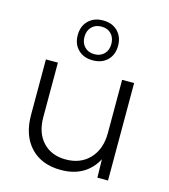

<svg xmlns="http://www.w3.org/2000/svg" viewBox="-112 -830 816 929"><g transform="rotate(15 296.5 -366.0)"><path d="M290 -542.5Q244.6 -542.5 216.8 -569.8Q189 -597.2 189 -642.1Q189 -687 216.8 -714.6Q244.6 -742.2 290 -742.2Q335.9 -742.2 363.5 -714.6Q391.1 -687 391.1 -642.1Q391.1 -597.2 363.5 -569.8Q335.9 -542.5 290 -542.5ZM290 -573.2Q320.8 -573.2 339.1 -592.3Q357.4 -611.3 357.4 -642.1Q357.4 -673.3 339.1 -692.4Q320.8 -711.4 290 -711.4Q259.8 -711.4 241.2 -692.4Q222.7 -673.3 222.7 -642.1Q222.7 -611.3 241.2 -592.3Q259.8 -573.2 290 -573.2ZM512.7 0H459.5L457.5 -91.8Q431.6 -42.5 386.5 -16.4Q341.3 9.8 278.3 9.8Q181.6 9.8 126.2 -49.1Q70.8 -107.9 70.8 -210.9V-488.3H130.9V-214.8Q130.9 -136.7 173.3 -91.1Q215.8 -45.4 288.1 -45.4Q362.8 -45.4 407.7 -93.5Q452.6 -141.6 452.6 -221.7V-488.3H512.7Z"/></g></svg>

Font: Kumbh Sans Light
Style: Regular
Weight: 300
Version: Version 1.004